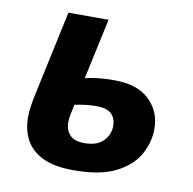

<svg xmlns="http://www.w3.org/2000/svg" viewBox="-67 -614 697 692"><g transform="rotate(10 281.5 -268.0)"><path d="M246 10Q174 10 131.5 -11Q89 -32 70 -68Q51 -104 51 -150Q51 -184 63 -238L129 -546H276L228 -324Q249 -329 275 -332Q301 -335 334 -335Q420 -335 463.5 -292.5Q507 -250 507 -187Q507 -139 482 -93.5Q457 -48 400 -19Q343 10 246 10ZM267 -93Q313 -93 336 -116.5Q359 -140 359 -172Q359 -199 342.5 -215.5Q326 -232 286 -232Q252 -232 208 -223Q202 -197 199.5 -183Q197 -169 197 -155Q197 -130 213 -111.5Q229 -93 267 -93Z"/></g></svg>

Font: BC Sans
Style: Bold Italic
Weight: 700
Italic angle: -12°
Designer: Monotype Design Team
Province of B.C.
Foundry: Monotype Imaging Inc.
Version: Version 2.000;GOOG;noto-source:20170915:90ef993387c0